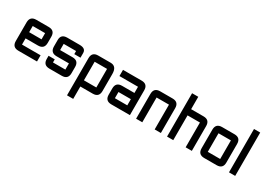

<svg xmlns="http://www.w3.org/2000/svg" viewBox="-5 -1556 3623 2622"><g transform="rotate(30 1806.5 -244.5)"><path d="M146.5 -488.3H341.8Q439.5 -488.3 439.5 -390.6V-293Q439.5 -195.3 341.8 -195.3H146.5V-97.7H439.5V0H146.5Q48.8 0 48.8 -97.7V-390.6Q48.8 -488.3 146.5 -488.3ZM341.8 -390.6H146.5V-293H341.8Z M537.1 -146.5H634.8V-97.7H830.1V-195.3H634.8Q537.1 -195.3 537.1 -295.4V-395.5Q537.1 -488.3 634.8 -488.3H830.1Q927.7 -488.3 927.7 -415V-341.8H830.1V-390.6H634.8V-293H830.1Q927.7 -293 927.7 -195.3V-97.7Q927.7 0 830.1 0H634.8Q537.1 0 537.1 -97.7Z M1025.4 -390.6Q1025.4 -488.3 1123 -488.3H1318.4Q1416 -488.3 1416 -366.2V-97.7Q1416 0 1318.4 0H1123V195.3H1025.4ZM1318.4 -390.6H1123V-97.7H1318.4Z M1904.3 0H1611.3Q1513.7 0 1513.7 -97.7V-195.3Q1513.7 -293 1611.3 -293H1806.6V-390.6H1513.7V-488.3H1806.6Q1904.3 -488.3 1904.3 -390.6ZM1611.3 -97.7H1806.6V-195.3H1611.3Z M2294.9 -390.6H2099.6V0H2002V-390.6Q2002 -488.3 2099.6 -488.3H2294.9Q2392.6 -488.3 2392.6 -390.6V0H2294.9Z M2490.2 -683.6H2587.9V-488.3H2783.2Q2880.9 -488.3 2880.9 -390.6V0H2783.2V-390.6H2587.9V0H2490.2Z M3271.5 0H3076.2Q2978.5 0 2978.5 -97.7V-390.6Q2978.5 -488.3 3076.2 -488.3H3271.5Q3369.1 -488.3 3369.1 -390.6V-97.7Q3369.1 0 3271.5 0ZM3271.5 -97.7V-390.6H3076.2V-97.7Z M3466.8 -683.6H3564.5V0H3466.8Z"/></g></svg>

Font: BabelStone Runic Berhtwald
Style: Regular
Weight: 400
Designer: Andrew West
Foundry: BabelStone
Version: Version 7.004;November 9, 2023